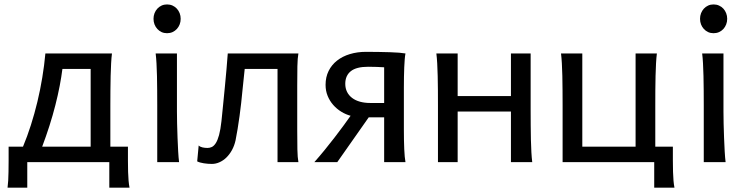

<svg xmlns="http://www.w3.org/2000/svg" viewBox="-20 -743 3429 880"><path d="M395.5 -427.2H266.1Q261.7 -392.1 253.7 -349.9Q245.6 -307.6 233.9 -261.5Q222.2 -215.3 206.8 -167Q191.4 -118.7 173.3 -70.8H395.5ZM493.2 -498Q490.7 -479 489.3 -452.4Q487.8 -425.8 487.1 -394.8Q486.3 -363.8 486.1 -329.1Q485.8 -294.4 485.8 -258.8V-70.8H566.4Q566.4 -34.7 566.4 -6.3Q566.4 22 567.1 44.7Q567.9 67.4 569.3 85Q570.8 102.5 573.7 117.2H481V0H105V117.2H14.6Q16.6 102.5 17.6 85Q18.6 67.4 19 44.7Q19.5 22 19.5 -6.3Q19.5 -34.7 19.5 -70.8H85.4Q105 -117.7 121.6 -169.7Q138.2 -221.7 151.4 -276.6Q164.6 -331.5 173.8 -387.7Q183.1 -443.8 188 -498Z M791 -231.9Q791 -208.5 791.7 -176.5Q792.5 -144.5 793.7 -111.8Q794.9 -79.1 796.6 -49.3Q798.3 -19.5 800.8 0H700.7V-258.8Q700.7 -294.4 700.4 -329.1Q700.2 -363.8 699.5 -394.8Q698.7 -425.8 697.3 -452.4Q695.8 -479 693.4 -498H791ZM683.6 -656.7Q683.6 -670.4 688.2 -682.4Q692.9 -694.3 701.2 -703.4Q709.5 -712.4 720.7 -717.5Q731.9 -722.7 745.6 -722.7Q759.3 -722.7 770.8 -717.5Q782.2 -712.4 790.5 -703.4Q798.8 -694.3 803.5 -682.4Q808.1 -670.4 808.1 -656.7Q808.1 -643.1 803.5 -631.1Q798.8 -619.1 790.5 -610.1Q782.2 -601.1 770.8 -595.9Q759.3 -590.8 745.6 -590.8Q731.9 -590.8 720.7 -595.9Q709.5 -601.1 701.2 -610.1Q692.9 -619.1 688.2 -631.1Q683.6 -643.1 683.6 -656.7Z M1252 0V-427.2H1101.6L1091.3 -328.6Q1088.9 -301.3 1085.4 -271Q1082 -240.7 1077.9 -210.7Q1073.7 -180.7 1069.1 -152.1Q1064.5 -123.5 1059.6 -99.6Q1054.2 -75.2 1043.2 -55.2Q1032.2 -35.2 1017.6 -21Q1002.9 -6.8 985.8 0.7Q968.8 8.3 951.2 8.3Q942.4 8.3 932.9 7.6Q923.3 6.8 914.1 5.4Q904.8 3.9 897 1.7Q889.2 -0.5 883.8 -3.4L890.6 -76.2Q897 -69.8 908 -67.4Q918.9 -64.9 931.2 -64.9Q941.4 -64.9 950.9 -69.3Q960.4 -73.7 969 -86.9Q977.5 -100.1 984.1 -124.3Q990.7 -148.4 995.1 -188.5Q998.5 -223.6 1002.7 -263.9Q1006.8 -304.2 1010.7 -345.2Q1014.6 -386.2 1018.1 -425.5Q1021.5 -464.8 1023.9 -498H1347.7Q1343.8 -477.5 1343 -439Q1342.3 -400.4 1342.3 -349.6V-146.5Q1342.3 -96.2 1343 -58.3Q1343.8 -20.5 1347.7 0Z M1740.7 0V-205.1H1669.9L1525.9 0H1420.9Q1444.3 -26.4 1467.8 -55.2Q1491.2 -84 1512.7 -111.8Q1534.2 -139.6 1553.2 -165.5Q1572.3 -191.4 1586.9 -212.4Q1564.9 -218.3 1544.2 -231Q1523.4 -243.7 1507.3 -262Q1491.2 -280.3 1481.7 -303.5Q1472.2 -326.7 1472.2 -354Q1472.2 -389.6 1486.1 -417.7Q1500 -445.8 1524.9 -465.3Q1549.8 -484.9 1583.7 -495.1Q1617.7 -505.4 1657.7 -505.4Q1687.5 -505.4 1715.3 -504.9Q1743.2 -504.4 1767.1 -503.7Q1791 -502.9 1809.3 -501.5Q1827.6 -500 1838.4 -498Q1836.4 -487.8 1835 -471.4Q1833.5 -455.1 1832.8 -434.6Q1832 -414.1 1831.5 -390.4Q1831.1 -366.7 1831.1 -341.8V-148.9Q1831.1 -98.1 1832.8 -59.3Q1834.5 -20.5 1838.4 0ZM1740.7 -271V-434.6Q1727.1 -435.5 1706.3 -436.3Q1685.5 -437 1667.5 -437Q1613.3 -437 1587.9 -416.7Q1562.5 -396.5 1562.5 -358.9Q1562.5 -338.4 1570.6 -322Q1578.6 -305.7 1593.8 -294.2Q1608.9 -282.7 1629.9 -276.9Q1650.9 -271 1677.2 -271Z M1987.3 -258.8Q1987.3 -294.4 1987.1 -329.1Q1986.8 -363.8 1986.1 -394.8Q1985.4 -425.8 1983.9 -452.4Q1982.4 -479 1980 -498H2077.6V-302.7H2321.8V-498H2412.1V-239.3Q2412.1 -203.6 2412.4 -168.9Q2412.6 -134.3 2413.3 -103Q2414.1 -71.8 2415.5 -45.4Q2417 -19 2419.4 0H2321.8V-231.9H2077.6V0H1987.3Z M2558.6 0V-258.8Q2558.6 -294.4 2558.3 -329.1Q2558.1 -363.8 2557.4 -394.8Q2556.6 -425.8 2555.2 -452.4Q2553.7 -479 2551.3 -498H2648.9V-70.8H2893.1V-498H2990.7Q2988.3 -479 2986.8 -452.4Q2985.4 -425.8 2984.6 -394.8Q2983.9 -363.8 2983.6 -329.1Q2983.4 -294.4 2983.4 -258.8V-70.8H3064Q3064 -34.7 3064 -6.3Q3064 22 3064.7 44.7Q3065.4 67.4 3066.9 85Q3068.4 102.5 3071.3 117.2H2978.5V0Z M3295.9 -231.9Q3295.9 -208.5 3296.6 -176.5Q3297.4 -144.5 3298.6 -111.8Q3299.8 -79.1 3301.5 -49.3Q3303.2 -19.5 3305.7 0H3205.6V-258.8Q3205.6 -294.4 3205.3 -329.1Q3205.1 -363.8 3204.3 -394.8Q3203.6 -425.8 3202.1 -452.4Q3200.7 -479 3198.2 -498H3295.9ZM3188.5 -656.7Q3188.5 -670.4 3193.1 -682.4Q3197.8 -694.3 3206.1 -703.4Q3214.4 -712.4 3225.6 -717.5Q3236.8 -722.7 3250.5 -722.7Q3264.2 -722.7 3275.6 -717.5Q3287.1 -712.4 3295.4 -703.4Q3303.7 -694.3 3308.3 -682.4Q3313 -670.4 3313 -656.7Q3313 -643.1 3308.3 -631.1Q3303.7 -619.1 3295.4 -610.1Q3287.1 -601.1 3275.6 -595.9Q3264.2 -590.8 3250.5 -590.8Q3236.8 -590.8 3225.6 -595.9Q3214.4 -601.1 3206.1 -610.1Q3197.8 -619.1 3193.1 -631.1Q3188.5 -643.1 3188.5 -656.7Z"/></svg>

Font: Andika DR AuSIL
Style: Regular
Weight: 400
Designer: Annie Olsen & Victor Gaultney
Foundry: SIL International
Version: Version 0.003